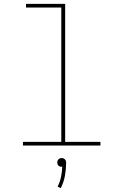

<svg xmlns="http://www.w3.org/2000/svg" viewBox="-20 -755 640 996"><path d="M99 0V-19H298V-716H115V-735H318V-19H501V0ZM295 221 279 213Q291 189 296.5 163Q302 137 303 110Q303 110 302 110Q301 110 300 110Q295 110 291 109Q287 108 283.5 104.5Q280 101 278.5 96.5Q277 92 277 88Q277 83 278.5 79Q280 75 283.5 71.5Q287 68 291 66.5Q295 65 300 65Q305 65 309 66.5Q313 68 316.5 71.5Q320 75 321.5 79Q323 83 323 88Q323 122 317 156Q311 190 295 221Z"/></svg>

Font: Iosevka Curly Thin Extended
Style: Regular
Weight: 100
Width: 7
Monospace: yes
Designer: Belleve Invis
Foundry: Belleve Invis
Version: Version 11.1.0; ttfautohint (v1.8.3)